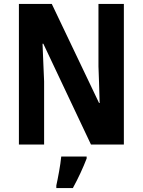

<svg xmlns="http://www.w3.org/2000/svg" viewBox="-20 -800 725 975"><path d="M609 -66V-780H480V-463C482 -406 484 -362 486 -277H483L243 -780H76V-66H204V-387C201 -442 200 -494 196 -578H200L442 -66ZM420 5V-5H291C287 38 274 106 266 142V155H350C377 106 402 52 420 5Z"/></svg>

Font: Noto Sans Malayalam UI Condensed
Style: Bold
Weight: 700
Width: 3
Designer: Jelle Bosma - Monotype Design Team
Foundry: Monotype Imaging Inc.
Version: Version 2.104